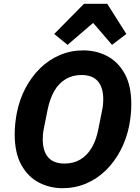

<svg xmlns="http://www.w3.org/2000/svg" viewBox="-20 -974 735 1006"><path d="M308 12Q241 12 184 -17.5Q127 -47 92 -109.5Q57 -172 57 -271Q57 -300 60 -327.5Q63 -355 68 -382Q82 -453 113.5 -512.5Q145 -572 190.5 -616.5Q236 -661 293.5 -685.5Q351 -710 417 -710Q484 -710 541 -680.5Q598 -651 633 -588.5Q668 -526 668 -427Q668 -399 665 -371Q662 -343 657 -316Q643 -246 611.5 -186Q580 -126 534.5 -81.5Q489 -37 431.5 -12.5Q374 12 308 12ZM318 -117Q365 -117 400.5 -138Q436 -159 460 -199Q484 -239 495 -296L516 -401Q519 -416 520 -429.5Q521 -443 521 -453Q521 -516 492.5 -548.5Q464 -581 407 -581Q361 -581 325 -560Q289 -539 265.5 -499Q242 -459 230 -402L209 -297Q206 -282 205 -269Q204 -256 204 -245Q204 -182 232.5 -149.5Q261 -117 318 -117ZM420 -954H542L642 -796L567 -739L468 -854L334 -739L264 -796Z"/></svg>

Font: IBM Plex Sans Var
Style: Italic
Weight: 400
Italic angle: -11.31°
Designer: Mike Abbink, Paul van der Laan, Pieter van Rosmalen
Foundry: Bold Monday
Version: Version 1.001